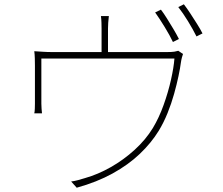

<svg xmlns="http://www.w3.org/2000/svg" viewBox="-20 -849 1040 896"><path d="M731 -804Q744 -787 759 -763Q774 -739 789 -714Q804 -689 815 -667L787 -653Q773 -683 748.5 -723Q724 -763 704 -791ZM838 -829Q852 -811 868 -786.5Q884 -762 899.5 -737.5Q915 -713 925 -693L897 -679Q880 -713 857 -750.5Q834 -788 812 -816ZM488 -774Q486 -760 485 -743Q484 -726 484 -716Q484 -706 484 -683Q484 -660 484 -635Q484 -610 484 -593H454Q454 -611 454 -636Q454 -661 454 -683.5Q454 -706 454 -716Q454 -726 453.5 -743Q453 -760 451 -774ZM834 -597Q832 -592 829 -581Q826 -570 824 -556Q821 -532 813 -494Q805 -456 792.5 -411Q780 -366 762 -321.5Q744 -277 721 -239Q686 -182 632.5 -131Q579 -80 505.5 -39.5Q432 1 338 27L312 -2Q328 -4 344.5 -8.5Q361 -13 377 -18Q437 -35 497 -69Q557 -103 608.5 -150Q660 -197 693 -251Q722 -299 743.5 -359Q765 -419 778 -477Q791 -535 794 -576H173Q173 -558 173 -527.5Q173 -497 173 -464Q173 -431 173 -403.5Q173 -376 173 -365Q173 -355 174 -341.5Q175 -328 176 -320H140Q142 -328 142.5 -341.5Q143 -355 143 -364Q143 -376 143 -400Q143 -424 143 -452.5Q143 -481 143 -505.5Q143 -530 143 -542Q143 -557 142.5 -576Q142 -595 140 -610Q158 -609 179.5 -607.5Q201 -606 225 -606H758Q783 -606 794.5 -608Q806 -610 812 -612Z"/></svg>

Font: Noto Sans JP
Style: Regular
Weight: 100
Designer: Ryoko NISHIZUKA 西塚涼子 (kana, bopomofo & ideographs); Paul D. Hunt (Latin, Greek & Cyrillic); Sandoll Communications 산돌커뮤니
Foundry: Adobe
Version: Version 2.004;hotconv 1.0.118;makeotfexe 2.5.65603